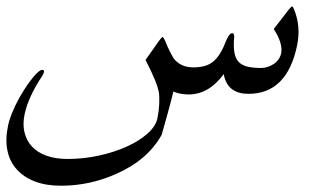

<svg xmlns="http://www.w3.org/2000/svg" viewBox="-110 -345 1066 609"><path d="M832 -199.2Q799.8 -47.4 678.2 -47.4Q610.8 -47.4 599.6 -109.9Q552.2 -45.4 488.3 -45.4Q460.9 -45.4 439.9 -54.7Q432.1 -22 422.6 12Q413.1 45.9 402.8 82.5Q358.4 162.6 258.8 206.5Q174.3 244.1 83.5 244.1Q36.1 244.1 1 230.7Q-34.2 217.3 -56.6 192.6Q-79.1 168 -86.4 132.8Q-93.8 97.7 -84.5 53.7Q-80.6 34.7 -71 11.5Q-61.5 -11.7 -48.6 -34.9Q-35.6 -58.1 -21.2 -78.6Q-6.8 -99.1 6.8 -112.8Q17.6 -123.5 24.4 -123.5Q30.8 -123.5 29.3 -115.7Q27.8 -110.8 23.9 -104Q-20 -38.1 -31.7 16.1Q-38.6 47.9 -32.5 74.2Q-26.4 100.6 -9 119.4Q8.3 138.2 36.9 148.7Q65.4 159.2 104.5 159.2Q155.3 159.2 204.1 148.4Q252.9 137.7 292.2 119.9Q331.5 102.1 357.7 78.9Q383.8 55.7 389.2 30.8Q391.6 19 393.1 7.3Q394.5 -4.4 395 -14.9Q395.5 -25.4 395.3 -34.2Q395 -43 394.5 -48.3Q392.1 -65.4 381.3 -91.8Q370.6 -118.2 351.6 -154.8L393.6 -214.4Q402.8 -227.5 405.8 -227.5Q408.2 -227.5 413.1 -216.8Q422.4 -194.3 429.4 -180.4Q436.5 -166.5 439.9 -161.1Q461.9 -131.3 503.4 -131.3Q522.9 -131.3 538.3 -135.5Q553.7 -139.6 565.9 -149.4Q578.1 -159.2 588.4 -176Q598.6 -192.9 608.4 -218.3Q617.7 -239.7 626.5 -239.7Q634.8 -239.7 632.3 -220.7Q630.4 -194.3 633.8 -176.8Q637.2 -159.2 647 -148.7Q656.7 -138.2 674.3 -133.8Q691.9 -129.4 717.8 -129.4Q728.5 -129.4 739 -132.8Q749.5 -136.2 758.3 -142.1Q767.1 -147.9 773.2 -156.5Q779.3 -165 781.7 -175.3Q788.1 -207 758.3 -252.9L806.2 -314.9Q814 -324.2 816.4 -325.2Q819.3 -323.7 822.8 -314.9Q845.2 -260.7 832 -199.2Z"/></svg>

Font: XB Kayhan
Style: Italic
Weight: 400
Italic angle: -12°
Designer: Behnam
Foundry: Irmug
Version: Version 7.300 2009